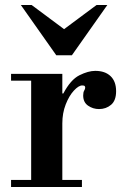

<svg xmlns="http://www.w3.org/2000/svg" viewBox="-20 -744 509 764"><path d="M24 0V-28H104V-423H24V-450H228V-372H232Q261 -427 296 -444.5Q331 -462 359 -462Q398 -462 420 -441Q442 -420 442 -381Q442 -344 422 -327Q402 -310 374 -310Q350 -310 330.5 -323.5Q311 -337 311 -364Q311 -377 315 -383.5Q319 -390 319 -395Q319 -399 317 -401.5Q315 -404 307 -404Q293 -404 274 -383.5Q255 -363 241.5 -328.5Q228 -294 228 -253V-28H306V0ZM204 -524 63 -724H106L235 -628L364 -724H407L266 -524Z"/></svg>

Font: Libre Bodoni Medium
Style: Regular
Weight: 500
Designer: Pablo Impallari, Rodrigo Fuenzalida
Foundry: Impallari Type
Version: Version 2.005;gftools[0.9.23]